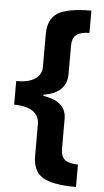

<svg xmlns="http://www.w3.org/2000/svg" viewBox="-59 -751 512 946"><g transform="rotate(5 197.0 -278.0)"><path d="M354 -713.9V-604Q307.1 -602.5 288.1 -585.9Q269 -569.3 269 -535.2V-389.2Q266.1 -297.9 154.8 -280.8V-274.9Q269 -257.8 269 -171.4V-21Q269 12.7 287.1 29.3Q305.2 45.9 354 47.4V158.2Q235.4 158.2 187.5 127.9Q139.6 97.7 140.1 22V-131.8Q140.6 -174.3 108.4 -196.8Q76.2 -219.2 15.1 -219.2V-335.9Q76.2 -335.9 108.4 -357.4Q140.6 -378.9 140.1 -418.9V-578.1Q139.6 -653.3 187.5 -683.6Q235.4 -713.9 354 -713.9Z"/></g></svg>

Font: OpenSansHebrew-Bold
Style: Bold
Weight: 700
Foundry: Ascender Corporation, Yanek Iontef
Version: Version 2.001;PS 002.001;hotconv 1.0.70;makeotf.lib2.5.58329